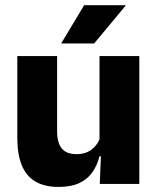

<svg xmlns="http://www.w3.org/2000/svg" viewBox="-20 -707 606 738"><path d="M199.5 -491.5V-202.5Q199.5 -175.5 206.5 -155.8Q213.5 -136 230 -125.2Q246.5 -114.5 275 -114.5Q299 -114.5 316.8 -123Q334.5 -131.5 346.8 -146Q359 -160.5 365 -178L388.5 -106.5H362.5Q354.5 -73.5 336.2 -46.5Q318 -19.5 286.2 -4Q254.5 11.5 205 11.5Q150.5 11.5 115.2 -9.8Q80 -31 63.2 -73Q46.5 -115 46.5 -178V-491.5ZM515.5 -491.5V0H363.5L368.5 -123L362.5 -137V-491.5ZM303.5 -687H462.5V-685L342 -540H216V-541.5Z"/></svg>

Font: Anek Gujarati
Style: Bold
Weight: 700
Version: Version 1.003